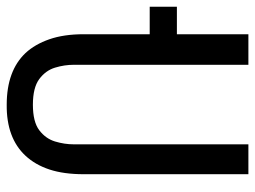

<svg xmlns="http://www.w3.org/2000/svg" viewBox="-114 -646 760 572"><g transform="rotate(-90 266.0 -360.0)"><path d="M33 -491Q33 -550 47 -592.5Q61 -635 88 -664Q141 -721 240 -720Q341 -720 394 -664Q420 -636 435 -593Q450 -550 450 -491V-294H532V-213H450V0H359V-520Q359 -548 350.5 -576Q342 -604 316.5 -623Q291 -642 240 -642Q189 -642 164 -623Q139 -604 130.5 -576Q122 -548 122 -520V0H33Z"/></g></svg>

Font: PlemolJP
Style: Regular
Weight: 400
Monospace: yes
Version: v2.0.4; ttfautohint (v1.8.4.7-5d5b-dirty) -l 6 -r 45 -G 200 